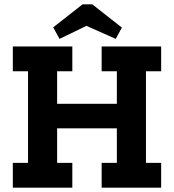

<svg xmlns="http://www.w3.org/2000/svg" viewBox="-20 -864 801 884"><path d="M541 -737 513 -685 378 -745 254 -685 225 -738 360 -844H405ZM722 0H448V-114H518V-273H243V-114H313V0H39V-114H109V-536H39V-650H313V-536H243V-386H518V-536H448V-650H722V-536H652V-114H722Z"/></svg>

Font: Zilla Slab Bold
Style: Bold
Weight: 700
Designer: Typotheque.com
Foundry: Typotheque type foundry
Version: Version 1.1; 2017; ttfautohint (v1.6)